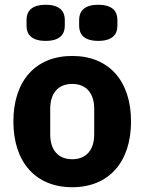

<svg xmlns="http://www.w3.org/2000/svg" viewBox="-20 -771 604 803"><path d="M171 -600C231 -600 251 -628 251 -663V-688C251 -723 231 -751 171 -751C111 -751 91 -723 91 -688V-663C91 -628 111 -600 171 -600ZM391 -600C451 -600 471 -628 471 -663V-688C471 -723 451 -751 391 -751C331 -751 311 -723 311 -688V-663C311 -628 331 -600 391 -600ZM282 12C436 12 528 -94 528 -263C528 -432 436 -537 282 -537C128 -537 36 -432 36 -263C36 -94 128 12 282 12ZM282 -105C224 -105 190 -143 190 -209V-316C190 -382 224 -420 282 -420C340 -420 374 -382 374 -316V-209C374 -143 340 -105 282 -105Z"/></svg>

Font: IBM Plex Thai Looped
Style: Bold
Weight: 700
Designer: Mike Abbink, Paul van der Laan, Pieter van Rosmalen, Ben Mitchell, Mark Frömberg
Foundry: Bold Monday
Version: Version 1.0